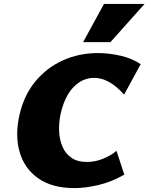

<svg xmlns="http://www.w3.org/2000/svg" viewBox="-20 -947 761 984"><path d="M362 17Q247 17 176 -33Q105 -83 80.5 -168.5Q56 -254 80 -359Q103 -459 161 -529.5Q219 -600 302 -637.5Q385 -675 482 -675Q538 -675 597.5 -661.5Q657 -648 701 -618L616 -462Q578 -505 539.5 -526.5Q501 -548 462 -548Q421 -548 386.5 -525.5Q352 -503 328 -462.5Q304 -422 291 -365Q281 -319 283 -274.5Q285 -230 300.5 -194.5Q316 -159 346.5 -138Q377 -117 425 -117Q469 -117 509.5 -134Q550 -151 577 -174L617 -52Q553 -15 485.5 1Q418 17 362 17ZM406 -731 513 -927H721L546 -731Z"/></svg>

Font: Ysabeau Black
Style: Italic
Weight: 900
Italic angle: -12°
Version: Version 2.000;gftools[0.9.27.dev2+g8671c4b]